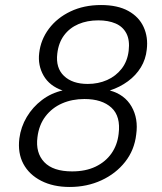

<svg xmlns="http://www.w3.org/2000/svg" viewBox="-20 -732 644 764"><path d="M257 12Q192 12 144 -12.5Q96 -37 73 -80Q50 -123 57 -181Q63 -227 86.5 -266.5Q110 -306 147 -334Q184 -362 229 -372Q177 -390 153.5 -431Q130 -472 136 -521Q142 -574 174.5 -617.5Q207 -661 260.5 -686.5Q314 -712 382 -712Q448 -712 490.5 -688.5Q533 -665 551.5 -624.5Q570 -584 564 -535Q560 -496 540.5 -464Q521 -432 489 -408.5Q457 -385 417 -372Q476 -356 503.5 -308Q531 -260 522 -197Q515 -135 478 -88Q441 -41 383.5 -14.5Q326 12 257 12ZM267 -50Q321 -50 360.5 -69Q400 -88 423.5 -121.5Q447 -155 452 -199Q461 -269 423.5 -303.5Q386 -338 316 -338Q267 -338 227 -320.5Q187 -303 161 -269Q135 -235 129 -186Q121 -124 156 -87Q191 -50 267 -50ZM329 -398Q371 -398 406 -413.5Q441 -429 464 -458.5Q487 -488 492 -530Q497 -572 483 -599Q469 -626 440 -638.5Q411 -651 371 -651Q327 -651 292 -636Q257 -621 235 -591.5Q213 -562 208 -519Q201 -462 234.5 -430Q268 -398 329 -398Z"/></svg>

Font: DM Sans 11pt Light
Style: Italic
Weight: 300
Italic angle: -10°
Version: Version 4.004;gftools[0.9.30]